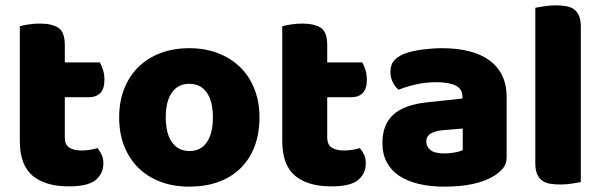

<svg xmlns="http://www.w3.org/2000/svg" viewBox="-20 -681 2244 717"><path d="M222 -167Q222 -141 238.5 -130Q255 -119 285 -119Q300 -119 316 -121.5Q332 -124 344 -128Q353 -117 359.5 -103.5Q366 -90 366 -71Q366 -33 337.5 -9Q309 15 237 15Q149 15 101.5 -25Q54 -65 54 -155V-583Q65 -586 85.5 -589.5Q106 -593 129 -593Q173 -593 197.5 -577.5Q222 -562 222 -512V-448H353Q359 -437 364.5 -420.5Q370 -404 370 -384Q370 -349 354.5 -333.5Q339 -318 313 -318H222Z M949 -243Q949 -181 930 -132.5Q911 -84 876.5 -51Q842 -18 794 -1Q746 16 687 16Q628 16 580 -2Q532 -20 497.5 -53.5Q463 -87 444 -135Q425 -183 425 -243Q425 -302 444 -350Q463 -398 497.5 -431.5Q532 -465 580 -483Q628 -501 687 -501Q746 -501 794 -482.5Q842 -464 876.5 -430.5Q911 -397 930 -349Q949 -301 949 -243ZM599 -243Q599 -182 622.5 -149.5Q646 -117 688 -117Q730 -117 752.5 -150Q775 -183 775 -243Q775 -303 752 -335.5Q729 -368 687 -368Q645 -368 622 -335.5Q599 -303 599 -243Z M1202 -167Q1202 -141 1218.5 -130Q1235 -119 1265 -119Q1280 -119 1296 -121.5Q1312 -124 1324 -128Q1333 -117 1339.5 -103.5Q1346 -90 1346 -71Q1346 -33 1317.5 -9Q1289 15 1217 15Q1129 15 1081.5 -25Q1034 -65 1034 -155V-583Q1045 -586 1065.5 -589.5Q1086 -593 1109 -593Q1153 -593 1177.5 -577.5Q1202 -562 1202 -512V-448H1333Q1339 -437 1344.5 -420.5Q1350 -404 1350 -384Q1350 -349 1334.5 -333.5Q1319 -318 1293 -318H1202Z M1640 -108Q1657 -108 1677.5 -111.5Q1698 -115 1708 -121V-201L1636 -195Q1608 -193 1590 -183Q1572 -173 1572 -153Q1572 -133 1587.5 -120.5Q1603 -108 1640 -108ZM1632 -501Q1686 -501 1730.5 -490Q1775 -479 1806.5 -456.5Q1838 -434 1855 -399.5Q1872 -365 1872 -318V-94Q1872 -68 1857.5 -51.5Q1843 -35 1823 -23Q1758 16 1640 16Q1587 16 1544.5 6Q1502 -4 1471.5 -24Q1441 -44 1424.5 -75Q1408 -106 1408 -147Q1408 -216 1449 -253Q1490 -290 1576 -299L1707 -313V-320Q1707 -349 1681.5 -361.5Q1656 -374 1608 -374Q1570 -374 1534 -366Q1498 -358 1469 -346Q1456 -355 1447 -373.5Q1438 -392 1438 -412Q1438 -438 1450.5 -453.5Q1463 -469 1489 -480Q1518 -491 1557.5 -496Q1597 -501 1632 -501Z M2149 -1Q2138 1 2116.5 4.5Q2095 8 2073 8Q2051 8 2033.5 5Q2016 2 2004 -7Q1992 -16 1985.5 -31.5Q1979 -47 1979 -72V-652Q1990 -654 2011.5 -657.5Q2033 -661 2055 -661Q2077 -661 2094.5 -658Q2112 -655 2124 -646Q2136 -637 2142.5 -621.5Q2149 -606 2149 -581Z"/></svg>

Font: Baloo Bhaijaan
Style: Regular
Weight: 400
Designer: Devika Bhansali and Ek Type
Foundry: Ek Type
Version: Version 1.443;PS 1.000;hotconv 16.6.51;makeotf.lib2.5.65220;